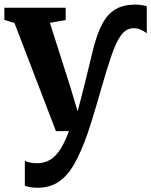

<svg xmlns="http://www.w3.org/2000/svg" viewBox="-20 -586 676 858"><path d="M146.5 253Q129 253 114.5 250.5Q100 248 91 243.5V132Q97.5 136.5 112.8 140Q128 143.5 144.5 143.5Q169 143.5 189.5 135.2Q210 127 227 109.8Q244 92.5 259 65.2Q274 38 288 0H230L44.5 -483.5L-0.5 -497V-551.5H273.5V-496.5L203 -484L292 -204.5L327 -88.5L357 -204.5L394 -357Q412.5 -433.5 437.2 -479.5Q462 -525.5 497.8 -545.5Q533.5 -565.5 584 -565.5Q598 -565.5 611.8 -563.5Q625.5 -561.5 636 -557.5V-437.5Q621 -448.5 606.8 -454.2Q592.5 -460 576.5 -460Q558 -460 541.8 -449.2Q525.5 -438.5 509.8 -411.2Q494 -384 477 -334.5Q465.5 -301 454.8 -266Q444 -231 433.8 -194.8Q423.5 -158.5 413 -122.8Q402.5 -87 392 -52.8Q381.5 -18.5 370.5 13.5Q343 91.5 313 145Q283 198.5 243.2 225.8Q203.5 253 146.5 253Z"/></svg>

Font: Merriweather 28pt
Style: Bold
Weight: 700
Version: Version 2.100